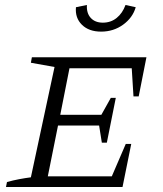

<svg xmlns="http://www.w3.org/2000/svg" viewBox="-20 -751 656 771"><path d="M4 0 8 -20Q33 -27 57 -31.5Q81 -36 104 -39L199 -482L104 -499L108 -521H568L537 -364H516L509 -477H259L222 -290H387L425 -358H445L409 -178H389L378 -247H213L172 -43H429L485 -173H507L472 0ZM386 -624Q337 -624 309 -651.5Q281 -679 285 -722L329 -731Q327 -698 344.5 -679Q362 -660 393 -660Q425 -660 448.5 -679Q472 -698 484 -731L525 -722Q513 -680 474.5 -652Q436 -624 386 -624Z"/></svg>

Font: Piazzolla SC Light
Style: Italic
Weight: 300
Italic angle: -11.3°
Designer: Juan Pablo del Peral
Foundry: Huerta Tipografica
Version: Version 1.330